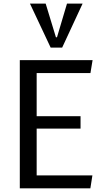

<svg xmlns="http://www.w3.org/2000/svg" viewBox="-20 -1031 570 1051"><path d="M88.4 0V-701.7H486.8L475.1 -630.9H180.7V-395H420.9V-327.1H180.7V-70.8H485.8L474.6 0ZM432.1 -1011.2 320.3 -770.5H257.3L144 -1011.2H230L286.1 -827.1H292L346.7 -1011.2Z"/></svg>

Font: Mako
Style: Regular
Weight: 400
Designer: vernon adams
Foundry: vernon adams
Version: Version 1.100; ttfautohint (v1.8.4.7-5d5b);gftools[0.9.33]